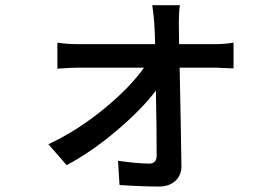

<svg xmlns="http://www.w3.org/2000/svg" viewBox="-20 -636 1040 727"><path d="M658.2 -468.8H791Q833 -468.8 864.3 -474.6V-377Q805.7 -379.9 793.9 -379.9H660.2Q665 -155.3 667 -6.8Q667 28.3 643.6 49.3Q620.1 70.3 582 70.3Q516.6 70.3 432.6 64.5L426.8 -27.3Q500 -16.6 545.9 -16.6Q573.2 -16.6 573.2 -47.9Q573.2 -152.3 570.3 -293Q516.6 -221.7 421.4 -141.1Q326.2 -60.5 232.4 -10.7L163.1 -89.8Q270.5 -139.6 371.1 -221.7Q471.7 -303.7 525.4 -379.9H280.3Q250 -379.9 197.3 -376V-474.6Q232.4 -468.8 278.3 -468.8H567.4Q566.4 -512.7 564.5 -542Q562.5 -577.1 556.6 -616.2H661.1Q657.2 -593.8 657.2 -542Z"/></svg>

Font: GenEi Gothic M SemiBold
Style: Regular
Weight: 500
Designer: o_tamon (Modified); [Source Han Sans]
Ryoko NISHIZUKA  (kana & ideographs); Paul D. Hunt (Latin, Greek & Cyrillic); Wenl
Version: Version 1.1a;Original Version 1.004